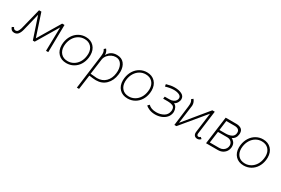

<svg xmlns="http://www.w3.org/2000/svg" viewBox="61 -1645 4439 3034"><g transform="rotate(30 2280.5 -128.0)"><path d="M-27 -56 7 -73Q12 -57 23.5 -47Q35 -37 50 -37Q77 -37 91 -55Q105 -73 119 -116L215 -500H258L393 -91L637 -500H680L672 0H631L640 -432L404 -36H370L238 -431L161 -115Q147 -58 121 -26.5Q95 5 51 5Q22 5 3 -9.5Q-16 -24 -27 -56Z M799 -204Q799 -226 802 -248Q812 -323 849 -381.5Q886 -440 943.5 -472.5Q1001 -505 1069 -505Q1162 -505 1218 -446Q1274 -387 1274 -289Q1274 -268 1271 -245Q1261 -170 1224.5 -112.5Q1188 -55 1130.5 -23Q1073 9 1004 9Q910 9 854.5 -49Q799 -107 799 -204ZM1231 -253Q1234 -273 1234 -292Q1234 -372 1189 -419.5Q1144 -467 1067 -467Q1010 -467 962 -439Q914 -411 882.5 -360.5Q851 -310 842 -245Q839 -224 839 -206Q839 -125 884 -77Q929 -29 1006 -29Q1063 -29 1111.5 -57Q1160 -85 1191.5 -136Q1223 -187 1231 -253Z M1815 -301Q1815 -285 1811 -249Q1796 -132 1725.5 -61.5Q1655 9 1545 9Q1504 9 1420 -3L1384 260H1344L1426 -362Q1429 -385 1429 -402Q1429 -427 1423.5 -445Q1418 -463 1406 -481L1435 -506Q1453 -486 1462.5 -460Q1472 -434 1471 -407Q1522 -505 1637 -505Q1724 -505 1769.5 -448.5Q1815 -392 1815 -301ZM1770 -247Q1773 -270 1773 -292Q1773 -368 1737.5 -417.5Q1702 -467 1638 -467Q1600 -467 1562.5 -449Q1525 -431 1498 -399.5Q1471 -368 1462 -328L1423 -39Q1519 -29 1541 -29Q1638 -29 1698 -89Q1758 -149 1770 -247Z M1916 -204Q1916 -226 1919 -248Q1929 -323 1966 -381.5Q2003 -440 2060.5 -472.5Q2118 -505 2186 -505Q2279 -505 2335 -446Q2391 -387 2391 -289Q2391 -268 2388 -245Q2378 -170 2341.5 -112.5Q2305 -55 2247.5 -23Q2190 9 2121 9Q2027 9 1971.5 -49Q1916 -107 1916 -204ZM2348 -253Q2351 -273 2351 -292Q2351 -372 2306 -419.5Q2261 -467 2184 -467Q2127 -467 2079 -439Q2031 -411 1999.5 -360.5Q1968 -310 1959 -245Q1956 -224 1956 -206Q1956 -125 2001 -77Q2046 -29 2123 -29Q2180 -29 2228.5 -57Q2277 -85 2308.5 -136Q2340 -187 2348 -253Z M2448 -53 2477 -82Q2527 -30 2623 -30Q2697 -30 2755 -63.5Q2813 -97 2823 -167Q2824 -174 2824 -185Q2824 -241 2785.5 -256Q2747 -271 2700 -271H2612L2618 -311H2701Q2744 -311 2772.5 -325.5Q2801 -340 2814 -361Q2827 -382 2827 -403Q2827 -440 2787 -458Q2747 -476 2691 -476Q2626 -476 2541 -451L2534 -491Q2581 -504 2613.5 -510Q2646 -516 2686 -516Q2763 -516 2815 -489Q2867 -462 2867 -406Q2867 -376 2848.5 -344Q2830 -312 2797 -294Q2828 -282 2845.5 -248.5Q2863 -215 2863 -177Q2863 -164 2862 -158Q2855 -106 2820.5 -67.5Q2786 -29 2734 -9.5Q2682 10 2625 10Q2566 10 2519.5 -8.5Q2473 -27 2448 -53Z M3377 -500H3422L3366 -75L3365 -64Q3365 -28 3397 -28Q3414 -28 3429 -45L3457 -21Q3432 10 3395 10Q3363 10 3344 -9Q3325 -28 3325 -61Q3325 -72 3326 -78L3373 -436L3011 0H2973L3019 -365Q3022 -389 3022 -407Q3022 -432 3016.5 -449.5Q3011 -467 2998 -484L3028 -509Q3045 -490 3055 -465Q3065 -440 3065 -413Q3065 -402 3064 -396L3020 -66Z M3796 -505Q3857 -508 3897.5 -484.5Q3938 -461 3938 -402Q3938 -394 3936 -378Q3931 -340 3913 -315Q3895 -290 3862 -273Q3886 -264 3910 -234.5Q3934 -205 3934 -158Q3934 -117 3914.5 -81Q3895 -45 3857 -22.5Q3819 0 3766 0H3551L3618 -505ZM3896 -394Q3896 -428 3872 -446Q3848 -464 3802 -464H3653L3630 -287H3737Q3807 -287 3851.5 -311.5Q3896 -336 3896 -394ZM3894 -155Q3894 -194 3867 -221.5Q3840 -249 3791 -249H3625L3597 -40H3769Q3806 -40 3834.5 -56.5Q3863 -73 3878.5 -99.5Q3894 -126 3894 -155Z M4034 -204Q4034 -226 4037 -248Q4047 -323 4084 -381.5Q4121 -440 4178.5 -472.5Q4236 -505 4304 -505Q4397 -505 4453 -446Q4509 -387 4509 -289Q4509 -268 4506 -245Q4496 -170 4459.5 -112.5Q4423 -55 4365.5 -23Q4308 9 4239 9Q4145 9 4089.5 -49Q4034 -107 4034 -204ZM4466 -253Q4469 -273 4469 -292Q4469 -372 4424 -419.5Q4379 -467 4302 -467Q4245 -467 4197 -439Q4149 -411 4117.5 -360.5Q4086 -310 4077 -245Q4074 -224 4074 -206Q4074 -125 4119 -77Q4164 -29 4241 -29Q4298 -29 4346.5 -57Q4395 -85 4426.5 -136Q4458 -187 4466 -253Z"/></g></svg>

Font: Bellota Light
Style: Italic
Weight: 300
Italic angle: -7.5°
Designer: Kemie Guaida
Foundry: Kemie Guaida
Version: Version 4.001